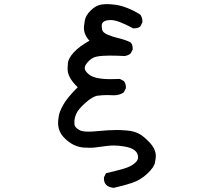

<svg xmlns="http://www.w3.org/2000/svg" viewBox="-20 -776 1040 929"><path d="M530 133Q483 128 483 88V82L493 62Q534 53 576 41Q618 29 638 8Q648 -3 648 -15Q648 -56 583 -67Q554 -72 531 -72Q505 -72 452 -64Q435 -61 417 -61L385 -62Q334 -66 293 -107Q261 -138 261 -182Q261 -193 264.5 -215Q268 -237 287 -270.5Q306 -304 356 -354Q307 -400 307 -443Q307 -446 308.5 -469.5Q310 -493 337 -522.5Q364 -552 413 -579Q386 -607 386 -642Q386 -649 390 -675Q394 -701 419 -725.5Q444 -750 471 -754Q484 -756 499 -756Q514 -756 538.5 -753Q563 -750 595.5 -737.5Q628 -725 659 -705Q669 -691 669 -674V-668L659 -648Q648 -639 631 -639H624Q550 -679 517 -679Q472 -679 472 -651Q472 -648 474 -633.5Q476 -619 500 -608.5Q524 -598 554.5 -591Q585 -584 612 -571Q622 -560 622 -542V-536L612 -517Q599 -507 583 -505Q540 -507 509 -507Q473 -507 447 -502Q421 -497 400 -470Q390 -457 390 -446Q390 -433 409 -417Q436 -393 515 -393L560 -394L579 -384Q589 -372 589 -355V-349L579 -329Q558 -315 532 -315L499 -316Q476 -316 452.5 -313Q429 -310 394.5 -279.5Q360 -249 350 -227.5Q340 -206 340 -187Q340 -185 340.5 -173Q341 -161 362 -148Q375 -139 409 -139Q429 -139 456 -142Q508 -147 547 -147Q564 -147 595 -144.5Q626 -142 650.5 -130Q675 -118 707 -83Q734 -53 734 -20Q734 -13 730 10Q726 33 692.5 64.5Q659 96 617 109.5Q575 123 530 133Z"/></svg>

Font: Xiaolai Mono SC
Style: Regular
Weight: 400
Monospace: yes
Designer: LXGW / Nozomi Seto
Version: Version 3.113;September 30, 2024